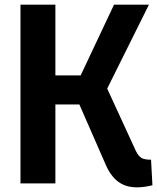

<svg xmlns="http://www.w3.org/2000/svg" viewBox="-20 -788 675 825"><path d="M635 8Q599 17 569 17Q520 17 487.5 -7.5Q455 -32 434 -81L311 -362L357 -339H196L218 -362V0H68V-768H218V-442L196 -464H360L319 -448L470 -768H620L426 -378V-439L564 -139Q578 -111 595.5 -106Q613 -101 629 -102Z"/></svg>

Font: Yaldevi ExtraLight
Style: Bold
Weight: 700
Version: Version 1.100